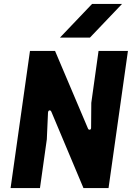

<svg xmlns="http://www.w3.org/2000/svg" viewBox="-20 -960 680 980"><path d="M34 0 133 -700H261L429 -304Q432 -297 438.5 -298Q445 -299 445 -308L446 -435L483 -700H633L534 0H406L242 -390Q238 -398 232 -396.5Q226 -395 225 -385L219 -249L184 0ZM286 -768 450 -940H603L439 -768Z"/></svg>

Font: Finlandica
Style: Italic
Weight: 400
Italic angle: -8°
Designer: Niklas Ekholm, Juho Hiilivirta, Jaakko Suomalainen
Foundry: Helsinki Type Studio
Version: Version 1.064